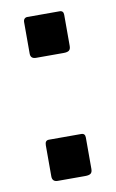

<svg xmlns="http://www.w3.org/2000/svg" viewBox="-66 -549 353 584"><g transform="rotate(-10 111.0 -256.5)"><path d="M172 -401Q172 -391 167 -387Q162 -383 150 -383H65Q48 -383 48 -399V-496Q48 -503 51.5 -506.5Q55 -510 60 -510H160Q172 -510 172 -497ZM172 -21Q172 -11 167 -7Q162 -3 150 -3H65Q48 -3 48 -20V-116Q48 -131 60 -131H160Q172 -131 172 -118Z"/></g></svg>

Font: n
Style: Regular
Weight: 500
Designer: Pablo Impallari, Rodrigo Fuenzalida
Foundry: Impallari Type
Version: Version 1.002; ttfautohint (v1.5)